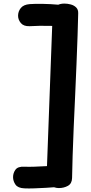

<svg xmlns="http://www.w3.org/2000/svg" viewBox="-20 -890 510 1073"><path d="M274.3 -815Q276.1 -846.9 295.1 -858.4Q314 -870 339.3 -870Q357.3 -870 375.6 -865.1Q393.9 -860.2 405.9 -848.1Q418 -836 417 -815Q416 -764.1 413.5 -690.8Q411 -617.6 407.5 -531.5Q404 -445.4 399.9 -355Q395.8 -264.6 391.9 -178.5Q388 -92.4 385.9 -19.2Q383.8 54.1 382.8 105Q382 136.1 359.4 148.6Q336.9 161 309 161Q283.7 161 261.4 145.7Q239.1 130.4 240.1 105ZM116 162.6Q80 161 66.5 141.6Q53 122.1 53 99.9Q53 76.9 66.5 58.3Q80 39.8 116 41.6Q140 42.8 172 41.6Q204 40.4 237 38.6Q270 36.7 297 34.4Q331 30.9 346 50.8Q361 70.8 361 94.8Q361 109 356.6 120.9Q352.1 132.8 342 140.1Q333.7 146.1 322.6 149.9Q311.4 153.7 297 155.4Q270 157.7 237 159.6Q204 161.4 172 162.6Q140 163.8 116 162.6ZM145 -743.6Q112 -742.6 96.5 -761.2Q81 -779.9 81 -802.1Q81 -826.1 96.3 -845.2Q111.7 -864.2 146 -867Q173.3 -869 215.9 -868.5Q258.4 -868 318 -862.8Q351.8 -860 372.9 -846.2Q394 -832.4 394 -802.1Q394 -778.9 377.2 -758.9Q360.4 -739 329 -741.6Q292 -744.8 260.5 -745.5Q229 -746.2 201 -745.7Q173 -745.2 145 -743.6Z"/></svg>

Font: Playpen Sans Arabic
Style: Regular
Weight: 400
Designer: Azza Alameddine, Laura Meseguer, Veronika Burian, José Scaglione
Foundry: TypeTogether
Version: Version 2.000